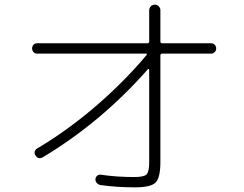

<svg xmlns="http://www.w3.org/2000/svg" viewBox="-20 -803 1040 820"><path d="M137.7 -574.2Q128.9 -574.2 123 -580.6Q117.2 -586.9 117.2 -596.2Q117.2 -605.5 123 -611.8Q128.9 -618.2 137.7 -618.2H609.4Q617.2 -618.2 617.2 -626V-758.8Q617.2 -768.6 624 -775.9Q630.9 -783.2 641.1 -783.2Q651.4 -783.2 658.2 -775.9Q665 -768.6 665 -758.8V-626Q665 -618.2 673.8 -618.2H881.8Q890.6 -618.2 897 -611.8Q903.3 -605.5 903.3 -596.2Q903.3 -586.9 897 -580.6Q890.6 -574.2 881.8 -574.2H673.8Q665 -574.2 665 -566.4V-111.3Q665 -43.9 644.5 -23.4Q624 -2.9 556.6 -2.9Q477.5 -2.9 409.2 -12.7Q399.4 -14.6 393.1 -22Q386.7 -29.3 387.7 -39.1Q388.7 -47.9 396 -53.2Q403.3 -58.6 412.1 -56.6Q479.5 -46.9 552.7 -46.9Q594.7 -46.9 606 -58.1Q617.2 -69.3 617.2 -111.3V-505.9Q617.2 -507.8 614.7 -508.3Q612.3 -508.8 611.3 -506.8Q410.2 -279.3 162.1 -130.9Q143.6 -121.1 131.8 -138.7Q121.1 -157.2 138.7 -168.9Q264.6 -243.2 386.2 -347.2Q507.8 -451.2 605.5 -567.4Q610.4 -574.2 601.6 -574.2Z"/></svg>

Font: Rounded Mgen+ 2m light
Style: Regular
Weight: 200
Designer: [Source Han Sans]
Ryoko NISHIZUKA  (kana & ideographs); Paul D. Hunt (Latin, Greek & Cyrillic); Wenlong ZHANG  (bopomofo
Version: Version 1.059.20150602